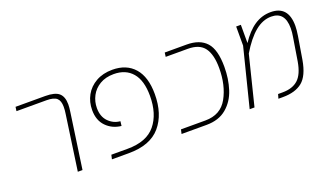

<svg xmlns="http://www.w3.org/2000/svg" viewBox="-60 -939 2218 1306"><g transform="rotate(-20 1049.0 -286.0)"><path d="M385 -399Q389 -424 389 -449Q389 -492 368 -511Q347 -530 294 -530H77L81 -560H296Q366 -560 395 -534.5Q424 -509 424 -453Q424 -431 419 -398L362 0H328Z M582 -31H700Q838 -31 902 -109Q966 -187 966 -318Q966 -429 918 -485Q870 -541 784 -541Q725 -541 683 -516Q641 -491 619.5 -450Q598 -409 598 -362Q598 -300 633.5 -264Q669 -228 718 -224L714 -191Q649 -198 606 -242Q563 -286 563 -360Q563 -419 589.5 -467Q616 -515 666.5 -543.5Q717 -572 785 -572Q887 -572 944 -507Q1001 -442 1001 -318Q1001 -173 927 -86.5Q853 0 698 0H575Z M1086 -31H1263Q1374 -31 1423.5 -120.5Q1473 -210 1473 -334Q1473 -431 1437.5 -480.5Q1402 -530 1317 -530H1157L1161 -560H1319Q1414 -560 1461.5 -507.5Q1509 -455 1509 -330Q1509 -243 1485 -168.5Q1461 -94 1405 -47Q1349 0 1260 0H1079Z M2058 -427Q2058 -399 2051 -355L2024 -192Q2005 -83 1954 -41.5Q1903 0 1813 0H1780L1789 -31H1822Q1894 -31 1934.5 -68Q1975 -105 1990 -193L2017 -360Q2023 -393 2023 -423Q2023 -542 1924 -542Q1863 -542 1807 -496Q1751 -450 1696 -358L1607 0H1572L1678 -422V-560H1712V-428Q1759 -500 1813 -536Q1867 -572 1931 -572Q2058 -572 2058 -427Z"/></g></svg>

Font: FiraGO UltraLight
Style: Italic
Weight: 200
Italic angle: -8°
Designer: bBox Type GmbH
Foundry: bBox Type GmbH
Version: Version 1.001